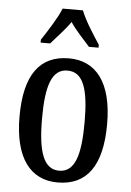

<svg xmlns="http://www.w3.org/2000/svg" viewBox="-55 -807 584 858"><g transform="rotate(5 237.5 -378.0)"><path d="M106 -619V-606H149C176 -638 211 -673 236 -710C260 -673 297 -636 323 -606H366V-619C341 -657 299 -721 282 -766H191C173 -721 131 -657 106 -619ZM236 10C366 10 434 -81 434 -269C434 -456 360 -547 239 -547C108 -547 41 -456 41 -269C41 -81 115 10 236 10ZM238 -43C168 -43 142 -121 142 -269C142 -417 167 -492 237 -492C308 -492 333 -417 333 -269C333 -121 309 -43 238 -43Z"/></g></svg>

Font: Noto Serif Khmer ExtraCondensed Medium
Style: Regular
Weight: 500
Width: 2
Designer: Danh Hong and the Monotype Design Team
Foundry: Monotype Imaging Inc.
Version: Version 2.004